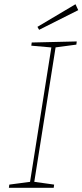

<svg xmlns="http://www.w3.org/2000/svg" viewBox="-20 -888 390 908"><path d="M341 -677 236 -663 244 -671 141 -21 136 -29 236 -15 234 0H22L24 -15L130 -29L121 -21L224 -671L230 -663L128 -672L130 -687L343 -692ZM165 -747 157 -761 337 -868 350 -840Z"/></svg>

Font: Bitter Thin
Style: Italic
Weight: 100
Italic angle: -9°
Designer: Sol Matas, and Bitter project Authors
Foundry: Sol Matas
Version: Version 2.002